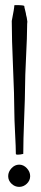

<svg xmlns="http://www.w3.org/2000/svg" viewBox="-20 -736 160 751"><path d="M85 -17.5Q72 -5 55 -5Q38 -5 25 -17.5Q12 -30 12 -47Q12 -64 25 -78Q38 -92 55 -92Q72 -92 85 -78Q98 -64 98 -47Q98 -30 85 -17.5ZM42 -716Q75 -716 75 -712Q75 -708 78.5 -695Q82 -682 82 -678Q85 -669 87 -651Q86 -645 86 -630Q86 -595 82 -514.5Q78 -434 78 -395Q78 -360 74.5 -273Q71 -186 71 -134Q59 -131 49 -131Q42 -131 42 -134Q42 -158 39 -215Q36 -272 36 -302Q36 -360 31 -472Q26 -584 26 -654Q36 -704 36 -715Q36 -716 42 -716Z"/></svg>

Font: Bukvitsa
Style: Regular
Weight: 500
Foundry: Ponomar Technologies, Inc.
Version: Version 1.1